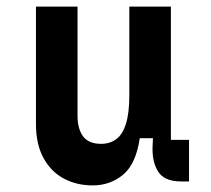

<svg xmlns="http://www.w3.org/2000/svg" viewBox="-20 -550 640 582"><path d="M89 -174V-530H215V-199.2Q215 -159.6 231.8 -136.8Q248.6 -114 286.4 -114Q313.2 -114 332.4 -128.2Q351.6 -142.4 361.8 -174.9Q372 -207.4 372 -260.8V-530H498V-126H553V0H529Q477.6 0 458.9 -30.5Q440.2 -61 442.6 -108L443.6 -131H403.6Q392 -52.6 353 -20.3Q314 12 261 12Q212.2 12 173.3 -8.8Q134.4 -29.6 111.7 -71.3Q89 -113 89 -174Z"/></svg>

Font: Fliege Mono Thin
Style: Regular
Weight: 100
Version: Version 0.020;Glyphs 3.3 (3306)